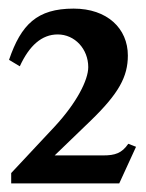

<svg xmlns="http://www.w3.org/2000/svg" viewBox="-20 -696 340 446"><path d="M296 -355 278 -362C263 -340 247 -335 220 -335H107L191 -416C256 -479 277 -518 277 -567C277 -630 229 -676 151 -676C66 -676 29 -639 1 -557L26 -542C48 -590 77 -616 114 -616C154 -616 185 -582 185 -540C185 -510 158 -457 107 -402L6 -294V-270H257Z"/></svg>

Font: XITS Math
Style: Regular
Weight: 400
Designer: MicroPress Inc., with final additions and corrections provided by Coen Hoffman, Elsevier (retired)
Version: Version 1.302